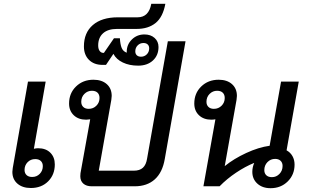

<svg xmlns="http://www.w3.org/2000/svg" viewBox="-20 -979 1624 1009"><path d="M268 -115Q268 -61 233 -26Q198 9 142 9Q98 9 71.5 -14Q45 -37 45 -76Q45 -82 47 -96L127 -550H220L158 -197Q169 -200 180 -200Q221 -200 244.5 -176.5Q268 -153 268 -115ZM205 -106Q205 -123 194.5 -133Q184 -143 165 -143Q141 -143 125 -126.5Q109 -110 109 -86Q109 -69 119.5 -59Q130 -49 149 -49Q173 -49 189 -65.5Q205 -82 205 -106Z M955 -762 846 -144Q834 -73 793.5 -36.5Q753 0 688 0H462Q434 0 418 -14Q402 -28 402 -53Q402 -64 403 -69L454 -352Q440 -350 433 -350Q392 -350 367.5 -373.5Q343 -397 343 -435Q343 -489 379.5 -524.5Q416 -560 471 -560Q515 -560 541 -537Q567 -514 567 -475Q567 -468 565 -454L499 -82H683Q714 -82 731 -97.5Q748 -113 753 -146L862 -762ZM446 -407Q470 -407 486.5 -423.5Q503 -440 503 -464Q503 -482 492.5 -492Q482 -502 463 -502Q440 -502 423.5 -485.5Q407 -469 407 -444Q407 -427 417.5 -417Q428 -407 446 -407Z M813 -732Q813 -688 783.5 -661Q754 -634 706 -634Q660 -634 625.5 -650.5Q591 -667 576 -696L537 -638H519Q474 -638 447.5 -664.5Q421 -691 421 -735Q421 -807 468 -847.5Q515 -888 599 -888H703Q762 -888 775 -959H849Q836 -889 797.5 -858Q759 -827 698 -827H595Q547 -827 521.5 -804Q496 -781 496 -740Q496 -722 503.5 -711.5Q511 -701 524 -701H526L579 -778H610Q612 -745 619.5 -727Q627 -709 646 -702V-707Q646 -745 673 -771.5Q700 -798 739 -798Q772 -798 792.5 -779.5Q813 -761 813 -732ZM764 -725Q764 -738 756 -745.5Q748 -753 734 -753Q716 -753 703.5 -740.5Q691 -728 691 -709Q691 -696 699 -688.5Q707 -681 721 -681Q739 -681 751.5 -693.5Q764 -706 764 -725Z M1528 -114Q1528 -61 1492 -25.5Q1456 10 1402 10Q1359 10 1332.5 -14Q1306 -38 1306 -76Q1306 -100 1316 -123Q1269 -104 1220.5 -71.5Q1172 -39 1134 0H1049L1112 -352Q1100 -350 1091 -350Q1050 -350 1025.5 -373.5Q1001 -397 1001 -435Q1001 -489 1037.5 -524.5Q1074 -560 1129 -560Q1173 -560 1199 -537Q1225 -514 1225 -475Q1225 -468 1223 -454L1161 -106Q1209 -145 1274 -175Q1339 -205 1397 -213L1457 -550H1550L1486 -189Q1506 -178 1517 -158.5Q1528 -139 1528 -114ZM1161 -464Q1161 -482 1150.5 -492Q1140 -502 1121 -502Q1098 -502 1081.5 -485.5Q1065 -469 1065 -444Q1065 -427 1075.5 -417Q1086 -407 1104 -407Q1128 -407 1144.5 -423.5Q1161 -440 1161 -464ZM1465 -107Q1465 -124 1454.5 -134Q1444 -144 1426 -144Q1402 -144 1385.5 -127Q1369 -110 1369 -85Q1369 -68 1379.5 -58Q1390 -48 1409 -48Q1432 -48 1448.5 -65Q1465 -82 1465 -107Z"/></svg>

Font: Bai Jamjuree Medium
Style: Italic
Weight: 500
Italic angle: -10°
Version: Version 1.000; ttfautohint (v1.6)